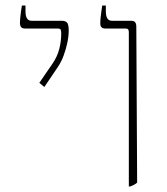

<svg xmlns="http://www.w3.org/2000/svg" viewBox="-20 -667 602 693"><path d="M445 6V-550Q445 -558 442.5 -561Q440 -564 433 -564H361Q351 -564 346.5 -568.5Q342 -573 342 -582Q342 -594 343.5 -607Q345 -620 346.5 -630.5Q348 -641 349 -647H362V-627Q362 -609 367.5 -600.5Q373 -592 384 -592H453Q464 -592 468 -586.5Q472 -581 472 -571L475 -8Q471 -4 464.5 -0.5Q458 3 450 6ZM140 -353 122 -368 170 -438Q187 -463 194 -490.5Q201 -518 201 -546Q201 -556 199 -560Q197 -564 188 -564H71Q60 -564 56 -569.5Q52 -575 52 -585Q52 -591 53 -601.5Q54 -612 55.5 -624Q57 -636 59 -647H72V-627Q72 -609 77.5 -600.5Q83 -592 94 -592H202Q216 -592 222 -585.5Q228 -579 228 -556Q228 -536 223 -512.5Q218 -489 209.5 -466Q201 -443 188 -424Z"/></svg>

Font: Noto Serif Hebrew Thin
Style: Regular
Weight: 250
Version: Version 2.003